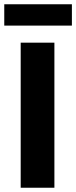

<svg xmlns="http://www.w3.org/2000/svg" viewBox="-41 -880 357 900"><path d="M56 0V-680H214V0ZM-21 -760V-860H296V-760Z"/></svg>

Font: Cairo Play ExtraBold
Style: Regular
Weight: 800
Version: Version 3.119